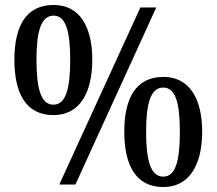

<svg xmlns="http://www.w3.org/2000/svg" viewBox="-20 -744 873 774"><path d="M195 -280C301 -280 352 -369 352 -503C352 -637 301 -724 196 -724C84 -724 38 -637 38 -503C38 -369 84 -280 195 -280ZM219 0H284L610 -714H546ZM195 -322C145 -322 127 -388 127 -503C127 -616 145 -681 196 -681C246 -681 263 -616 263 -503C263 -388 246 -322 195 -322ZM638 10C743 10 795 -79 795 -213C795 -347 743 -434 639 -434C527 -434 481 -347 481 -213C481 -79 527 10 638 10ZM638 -32C587 -32 569 -98 569 -213C569 -326 587 -391 638 -391C689 -391 705 -326 705 -213C705 -98 689 -32 638 -32Z"/></svg>

Font: Noto Serif SemiCondensed Medium
Style: Regular
Weight: 500
Width: 4
Designer: Monotype Design Team
Foundry: Monotype Imaging Inc.
Version: Version 2.014